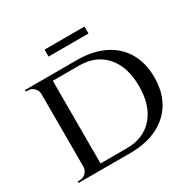

<svg xmlns="http://www.w3.org/2000/svg" viewBox="-162 -908 1080 1074"><g transform="rotate(-30 378.0 -370.5)"><path d="M383 -600Q485 -600 558.5 -564Q632 -528 671.5 -460.5Q711 -393 711 -300Q711 -207 671.5 -140Q632 -73 558.5 -36.5Q485 0 383 0H167L165 -33Q237 -33 284 -33Q331 -33 355 -33Q379 -33 379 -33Q488 -33 550 -104.5Q612 -176 612 -300Q612 -424 550 -495.5Q488 -567 379 -567Q379 -567 354.5 -567Q330 -567 280 -567Q230 -567 155 -567V-600ZM209 -600V0H117V-600ZM120 -65V0H48V-10Q48 -10 54 -10Q60 -10 61 -10Q84 -10 100.5 -26.5Q117 -43 117 -65ZM119 -536H117Q116 -559 99.5 -574.5Q83 -590 60 -590Q60 -590 54 -590Q48 -590 48 -590V-600H119ZM256 -741H514V-696H256Z"/></g></svg>

Font: Cinzel Medium
Style: Regular
Weight: 500
Designer: Natanael Gama
Version: Version 2.000